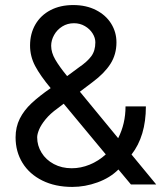

<svg xmlns="http://www.w3.org/2000/svg" viewBox="-20 -734 649 764"><path d="M42 -187.5Q42 -228.5 58.8 -262Q75.7 -295.4 105.5 -323.2Q135.3 -351.1 181.6 -383.3Q140.1 -433.1 119.9 -471.4Q99.6 -509.8 99.6 -552.7Q99.6 -600.1 120.8 -636.7Q142.1 -673.3 180.9 -693.6Q219.7 -713.9 271.5 -713.9Q323.2 -713.9 362.3 -693.8Q401.4 -673.8 422.4 -639.9Q443.4 -606 443.4 -565.4Q443.4 -517.6 419.7 -480.2Q396 -442.9 349.6 -408.2L297.9 -369.1L450.2 -184.1Q479.5 -241.7 479.5 -310.5H560.5Q560.5 -192.4 503.4 -119.1L601.6 0H501L451.2 -59.6Q418 -26.4 368.2 -8.3Q318.4 9.8 267.6 9.8Q199.7 9.8 148.4 -15.6Q97.2 -41 69.6 -85.7Q42 -130.4 42 -187.5ZM265.6 -64.5Q301.8 -64.5 336.9 -78.9Q372.1 -93.3 400.9 -119.6L233.4 -321.3L209 -302.7Q179.7 -281.7 161.4 -259.3Q143.1 -236.8 135.5 -218.3Q127.9 -199.7 127.9 -187.5Q127.9 -154.8 145.3 -126.5Q162.6 -98.1 194.1 -81.3Q225.6 -64.5 265.6 -64.5ZM247.1 -431.2 293.9 -465.8Q327.1 -488.3 343.3 -510.3Q359.4 -532.2 359.4 -565.4Q359.4 -583.5 348.4 -601.1Q337.4 -618.7 317.9 -630.1Q298.3 -641.6 274.4 -641.6Q248.5 -641.6 227.8 -628.7Q207 -615.7 195.3 -594.7Q183.6 -573.7 183.6 -551.8Q183.6 -524.9 200 -496.8Q216.3 -468.8 247.1 -431.2Z"/></svg>

Font: Pretendard JP
Style: Regular
Weight: 400
Designer: Base glyphs from Inter by Rasmus Andersson; Hangeul glyphs from Noto Sans CJK(Source Han Sans) by Jang Soo-young and Kan
Foundry: Kil Hyung-jin
Version: Version 1.309